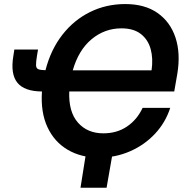

<svg xmlns="http://www.w3.org/2000/svg" viewBox="-20 -757 917 934"><path d="M461.9 9.8Q374 9.8 309.1 -28.6Q244.1 -66.9 210.7 -138.9Q177.2 -210.9 184.1 -312Q98.6 -312.5 64.5 -354.7Q30.3 -397 44.9 -484.4L49.8 -516.1H165L160.2 -487.8Q154.8 -455.1 155.3 -439.9Q155.8 -424.8 166.3 -420.4Q176.8 -416 201.2 -415.5Q227.1 -515.6 283.2 -587.6Q339.4 -659.7 418 -698.5Q496.6 -737.3 589.4 -737.3Q684.1 -737.3 746.1 -694.1Q808.1 -650.9 833.5 -574.7Q858.9 -498.5 842.8 -399.4L827.6 -312H316.9Q313 -213.4 358.9 -160.9Q404.8 -108.4 482.9 -108.4Q548.8 -108.4 597.9 -141.6Q647 -174.8 673.8 -232.4H808.1Q785.2 -161.1 734.1 -106.4Q683.1 -51.8 612.5 -21Q542 9.8 461.9 9.8ZM334 -415H717.3Q725.6 -472.2 712.9 -518.3Q700.2 -564.5 665 -591.8Q629.9 -619.1 570.8 -619.1Q489.3 -619.1 425.8 -566.4Q362.3 -513.7 334 -415ZM371.6 156.2 401.4 -31.2H531.2L498.5 156.2Z"/></svg>

Font: Inter Semi Bold
Style: Italic
Weight: 600
Italic angle: -9.39999°
Designer: Rasmus Andersson
Foundry: rsms
Version: Version 4.000;git-3c8e0fc